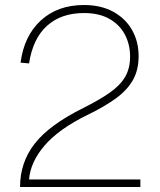

<svg xmlns="http://www.w3.org/2000/svg" viewBox="-20 -746 640 766"><path d="M60 0Q60 -98 118.5 -173Q177 -248 312 -315Q376 -347 417.5 -376Q459 -405 479 -439Q499 -473 499 -520Q499 -569 478 -608.5Q457 -648 416 -671Q375 -694 315 -694Q224 -694 167.5 -643Q111 -592 96 -493L62 -496Q76 -603 143 -664.5Q210 -726 315 -726Q383 -726 432 -699Q481 -672 507 -626Q533 -580 533 -522Q533 -467 510.5 -427Q488 -387 443 -354Q398 -321 330 -288Q215 -232 158 -165.5Q101 -99 96 -30H540V0Z"/></svg>

Font: Geist Mono Thin
Style: Regular
Weight: 100
Monospace: yes
Designer: Basement.studio, Andrés Briganti, Mateo Zaragoza
Foundry: Basement.studio, Vercel, Andrés Briganti, Guido Ferreyra, Mateo Zaragoza
Version: Version 1.500; ttfautohint (v1.8.4.7-5d5b)